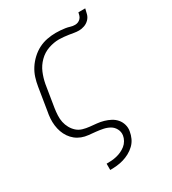

<svg xmlns="http://www.w3.org/2000/svg" viewBox="-188 -671 876 977"><g transform="rotate(-30 250.0 -183.0)"><path d="M168 205V168H169Q183 168 197.5 167Q212 166 227 162.5Q242 159 256 152.5Q270 146 282 136.5Q294 127 302 113Q310 99 312 85Q315 65 305.5 47Q296 29 279 19.5Q262 10 242 6Q222 2 202 0Q182 -2 161.5 -4Q141 -6 122.5 -13Q104 -20 89 -32Q74 -44 63 -60Q52 -76 45.5 -94.5Q39 -113 36.5 -133.5Q34 -154 35.5 -174.5Q37 -195 41 -215L62 -345Q66 -371 74 -396Q82 -421 96.5 -443.5Q111 -466 131.5 -485Q152 -504 175.5 -516Q199 -528 225 -533Q251 -538 276 -538Q277 -538 277 -538Q277 -538 277 -538Q290 -538 303.5 -537Q317 -536 330.5 -534Q344 -532 356.5 -528Q369 -524 383 -524Q392 -524 400.5 -527.5Q409 -531 415.5 -538Q422 -545 424.5 -553.5Q427 -562 429 -571H469Q466 -556 461.5 -540Q457 -524 445 -512Q433 -500 417 -494.5Q401 -489 386 -489Q371 -489 357.5 -491.5Q344 -494 330 -496Q316 -498 302 -499.5Q288 -501 274 -501Q243 -501 211.5 -490Q180 -479 156 -455Q132 -431 119.5 -401Q107 -371 101 -339L80 -209Q77 -189 76 -168.5Q75 -148 79 -129Q83 -110 92.5 -93Q102 -76 116 -63.5Q130 -51 149 -45.5Q168 -40 188 -38Q208 -36 228 -34Q248 -32 267 -26.5Q286 -21 303 -12Q320 -3 332.5 11.5Q345 26 350.5 45.5Q356 65 352 85Q349 104 340.5 122.5Q332 141 317 155.5Q302 170 283.5 180Q265 190 246 195.5Q227 201 207.5 203Q188 205 169 205Z"/></g></svg>

Font: Iosevka Curly XLtObl
Style: Regular
Weight: 200
Italic angle: -9°
Monospace: yes
Designer: Belleve Invis
Foundry: Belleve Invis
Version: Version 11.1.0; ttfautohint (v1.8.3)